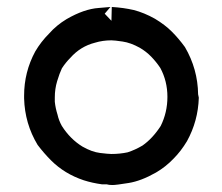

<svg xmlns="http://www.w3.org/2000/svg" viewBox="-20 -527 644 556"><path d="M431.6 -27.3Q388.7 -2.9 352.5 2.9Q316.4 8.8 305.7 8.8Q294.9 8.8 289.1 6.8H277.3H275.4Q247.1 2.9 222.7 -4.9Q167 -23.4 127.9 -62.5Q107.4 -83 88.9 -107.4Q51.8 -168.9 49.8 -242.2V-243.2V-250Q49.8 -318.4 82 -377.9Q98.6 -406.2 122.1 -429.7Q143.6 -454.1 172.9 -471.7Q223.6 -501 265.6 -503.9Q297.9 -506.8 299.8 -506.8L283.2 -487.3L302.7 -466.8L303.7 -506.8Q336.9 -504.9 367.2 -498Q397.5 -490.2 428.7 -472.7Q458 -455.1 477.5 -435.5Q497.1 -416 515.6 -390.6Q552.7 -327.1 553.7 -253.9Q554.7 -249 555.7 -244.1Q553.7 -176.8 521.5 -118.2Q503.9 -88.9 482.4 -67.4Q460 -43.9 431.6 -27.3ZM138.7 -245.1Q138.7 -244.1 138.7 -241.2V-238.3V-232.4Q140.6 -213.9 146.5 -195.3Q150.4 -177.7 159.2 -162.1Q183.6 -124 218.8 -102.5Q246.1 -86.9 270 -84Q293.9 -81.1 302.7 -81.1Q327.1 -81.1 349.6 -85.9Q371.1 -92.8 392.6 -105.5Q421.9 -126 445.3 -162.1Q464.8 -201.2 464.8 -246.6Q464.8 -292 444.3 -330.1Q432.6 -347.7 418 -362.8Q403.3 -377.9 384.8 -388.7Q358.4 -403.3 335 -406.7Q311.5 -410.2 302.7 -410.2Q277.3 -410.2 254.9 -403.3Q212.9 -392.6 183.6 -359.4Q169.9 -345.7 159.2 -329.1Q152.3 -314.5 145.5 -292Q138.7 -269.5 138.7 -245.1Z"/></svg>

Font: LeFont
Style: Default
Weight: 400
Designer: Leryon MEDIA
Version: Version 1.0